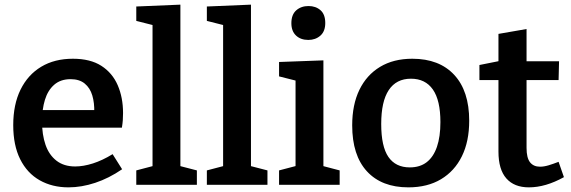

<svg xmlns="http://www.w3.org/2000/svg" viewBox="-20 -796 2461 827"><path d="M275 11Q205 11 151 -19.5Q97 -50 67 -110Q37 -170 37 -257Q37 -346 68.5 -410Q100 -474 157.5 -508.5Q215 -543 294 -543Q369 -543 416.5 -512.5Q464 -482 487 -429Q510 -376 510 -309Q510 -294 509 -279Q508 -264 505 -246H133V-322H400L386 -313Q387 -353 377.5 -385Q368 -417 345 -436Q322 -455 284 -455Q241 -455 213.5 -431Q186 -407 173.5 -366Q161 -325 161 -273Q161 -216 176 -172.5Q191 -129 223 -104Q255 -79 304 -79Q339 -79 380 -92Q421 -105 465 -132L506 -67Q449 -28 390 -8.5Q331 11 275 11Z M757 -72 747 -83 828 -62V0H567V-62L647 -83L637 -72V-696L646 -686L567 -706V-768L757 -776Z M1061 -72 1051 -83 1132 -62V0H871V-62L951 -83L941 -72V-696L950 -686L871 -706V-768L1061 -776Z M1373 -72 1363 -83 1443 -62V0H1182V-62L1262 -83L1253 -72V-456L1261 -447L1182 -467V-529L1373 -536ZM1308 -624Q1275 -624 1255 -643Q1235 -662 1235 -696Q1235 -733 1256 -751.5Q1277 -770 1309 -770Q1340 -770 1360.5 -752Q1381 -734 1381 -697Q1381 -661 1360 -642.5Q1339 -624 1308 -624Z M1756 -543Q1872 -543 1936.5 -473.5Q2001 -404 2001 -276Q2001 -187 1969.5 -123Q1938 -59 1879.5 -24Q1821 11 1739 11Q1624 11 1560.5 -58Q1497 -127 1497 -256Q1497 -345 1528 -409Q1559 -473 1617 -508Q1675 -543 1756 -543ZM1750 -457Q1687 -457 1654.5 -408Q1622 -359 1622 -262Q1622 -165 1653 -120Q1684 -75 1745 -75Q1789 -75 1818 -97.5Q1847 -120 1862 -163.5Q1877 -207 1877 -270Q1877 -364 1844.5 -410.5Q1812 -457 1750 -457Z M2258 11Q2195 11 2161 -27.5Q2127 -66 2127 -143V-468L2144 -451H2045V-516L2145 -536L2127 -515V-650L2248 -671V-515L2234 -532H2388L2386 -451H2234L2248 -468V-159Q2248 -116 2263 -97Q2278 -78 2306 -78Q2323 -78 2343 -84Q2363 -90 2386 -99L2409 -33Q2330 11 2258 11Z"/></svg>

Font: Bitter Thin SemiBold
Style: Regular
Weight: 600
Version: Version 2.002